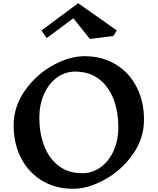

<svg xmlns="http://www.w3.org/2000/svg" viewBox="-20 -1156 982 1196"><path d="M877 -410Q877 -293 807 -194Q737 -95 633 -37.5Q529 20 435 20Q326 20 242 -30.5Q158 -81 111.5 -171Q65 -261 65 -375Q65 -492 135 -591.5Q205 -691 308.5 -748.5Q412 -806 506 -806Q616 -806 700.5 -755Q785 -704 831 -614Q877 -524 877 -410ZM225 -423Q225 -328 254.5 -249.5Q284 -171 344 -124Q404 -77 493 -77Q555 -77 606.5 -114Q658 -151 687.5 -216.5Q717 -282 717 -363Q717 -459 687.5 -537.5Q658 -616 597.5 -663Q537 -710 448 -710Q386 -710 335 -673Q284 -636 254.5 -570Q225 -504 225 -423ZM686 -932 540 -913 437 -1042 271 -919 238 -966 467 -1136 708 -966Z"/></svg>

Font: Inknut Antiqua SemiBold
Style: Regular
Weight: 600
Designer: Claus Eggers Sørensen
Foundry: Claus Eggers Sørensen
Version: Version 1.003; ttfautohint (v1.8.2) -l 8 -r 50 -G 200 -x 14 